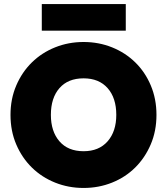

<svg xmlns="http://www.w3.org/2000/svg" viewBox="-20 -924 827 951"><path d="M755 -355Q755 -275 726.5 -208.5Q698 -142 649.5 -94Q601 -46 535 -19.5Q469 7 394 7Q319 7 253 -19.5Q187 -46 138 -94Q89 -142 60.5 -208.5Q32 -275 32 -355Q32 -434 60.5 -500.5Q89 -567 138 -615Q187 -663 253 -689.5Q319 -716 394 -716Q469 -716 535 -689.5Q601 -663 650 -615Q699 -567 727 -500.5Q755 -434 755 -355ZM232 -355Q232 -273 274.5 -224Q317 -175 394 -175Q470 -175 513 -224Q556 -273 556 -355Q556 -439 513 -487.5Q470 -536 394 -536Q317 -536 274.5 -487.5Q232 -439 232 -355ZM187 -904H603V-772H187Z"/></svg>

Font: SVN-Poppins ExtraBold
Style: Regular
Weight: 800
Designer: Ninad Kale (Devanagari), Jonny Pinhorn (Latin)
Foundry: Indian Type Foundry
Version: Version 3.002 2017; ttfautohint (v1.8.3)